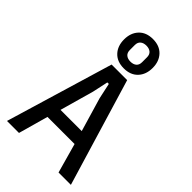

<svg xmlns="http://www.w3.org/2000/svg" viewBox="-290 -1082 1177 1177"><g transform="rotate(45 298.0 -494.0)"><path d="M468 0 414 -193H179L125 0H21L230 -698H365L575 0ZM324 -500 302 -602H289L267 -500L205 -280H389ZM299 -734Q241 -734 208 -769Q175 -804 175 -861Q175 -918 208 -953Q241 -988 299 -988Q357 -988 390 -953Q423 -918 423 -861Q423 -804 390 -769Q357 -734 299 -734ZM299 -792Q323 -792 337.5 -804Q352 -816 352 -840V-883Q352 -907 337.5 -919Q323 -931 299 -931Q275 -931 260.5 -919Q246 -907 246 -883V-840Q246 -816 260.5 -804Q275 -792 299 -792Z"/></g></svg>

Font: IBM Plex Sans Cond Medm
Style: Regular
Weight: 500
Width: 3
Designer: Mike Abbink, Paul van der Laan, Pieter van Rosmalen
Foundry: Bold Monday
Version: Version 1.3